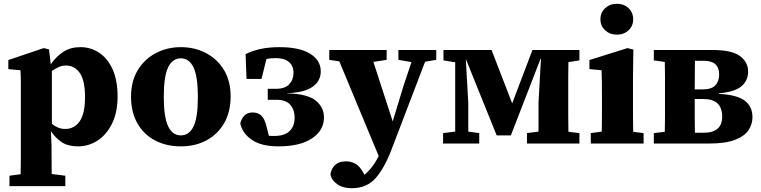

<svg xmlns="http://www.w3.org/2000/svg" viewBox="-20 -758 4019 1014"><path d="M328 -412Q308 -412 289.5 -403.5Q271 -395 254 -383V-104Q270 -91 287 -84Q304 -77 325 -77Q372 -77 400.5 -117Q429 -157 429 -245Q429 -333 401.5 -372.5Q374 -412 328 -412ZM392 15Q340 15 307 -6.5Q274 -28 249 -65L252 7Q252 42 252.5 80.5Q253 119 253 161L325 170V225H30V170L89 162Q90 119 90 80Q90 41 90 4V-271Q90 -308 90 -332.5Q90 -357 88 -387L24 -393V-441L211 -504L239 -497L248 -418Q277 -460 314.5 -484.5Q352 -509 404 -509Q460 -509 504.5 -479Q549 -449 575 -391Q601 -333 601 -248Q601 -166 572.5 -107Q544 -48 496.5 -16.5Q449 15 392 15Z M935 15Q858 15 798.5 -16.5Q739 -48 705.5 -107Q672 -166 672 -247Q672 -329 707.5 -387.5Q743 -446 803 -477.5Q863 -509 935 -509Q1008 -509 1067.5 -478Q1127 -447 1162.5 -389Q1198 -331 1198 -249Q1198 -167 1164 -108Q1130 -49 1071 -17Q1012 15 935 15ZM935 -43Q979 -43 1002 -90Q1025 -137 1025 -246Q1025 -354 1002 -402Q979 -450 935 -450Q891 -450 868 -402.5Q845 -355 845 -247Q845 -139 868 -91Q891 -43 935 -43Z M1451 15Q1360 15 1310 -19.5Q1260 -54 1249 -106Q1254 -130 1270 -147Q1286 -164 1314 -164Q1343 -164 1360.5 -147Q1378 -130 1387 -92L1400 -41Q1407 -40 1414.5 -40Q1422 -40 1429 -40Q1482 -40 1509 -65.5Q1536 -91 1536 -137Q1536 -177 1513.5 -204Q1491 -231 1440 -231H1394V-289H1437Q1485 -289 1507.5 -313Q1530 -337 1530 -373Q1530 -411 1505.5 -431Q1481 -451 1437 -451Q1422 -451 1410 -450Q1398 -449 1387 -446L1361 -341H1282L1277 -472Q1312 -490 1356.5 -499.5Q1401 -509 1456 -509Q1561 -509 1617.5 -474.5Q1674 -440 1674 -381Q1674 -330 1630.5 -299.5Q1587 -269 1497 -266V-265Q1605 -262 1648 -226.5Q1691 -191 1691 -138Q1691 -69 1627.5 -27Q1564 15 1451 15Z M2084 -442V-494H2284V-442L2225 -432L2048 31Q2011 129 1964 182.5Q1917 236 1837 236Q1791 236 1760.5 214.5Q1730 193 1725 161Q1739 94 1808 94Q1832 94 1854.5 105.5Q1877 117 1894 146L1905 165Q1950 127 1980 66L1772 -434L1719 -442V-494H2022V-442L1952 -431L2054 -117L2109 -298L2153 -430Z M2320 0V-55L2384 -63V-429L2322 -439V-494H2576L2685 -212L2792 -494H3040V-439L2982 -430Q2981 -393 2981 -352.5Q2981 -312 2981 -278V-215Q2981 -181 2981 -140.5Q2981 -100 2982 -62L3040 -55V0H2763V-55L2824 -63V-216L2837 -448H2835L2678 -43H2603L2440 -447L2453 -216V-63L2511 -55V0Z M3100 0V-55L3158 -63Q3159 -100 3159 -140Q3159 -180 3159 -213V-264Q3159 -302 3158.5 -329.5Q3158 -357 3157 -387L3093 -393V-441L3294 -504L3325 -496L3323 -355V-213Q3323 -180 3323 -139.5Q3323 -99 3324 -62L3379 -55V0ZM3238 -575Q3201 -575 3176 -598Q3151 -621 3151 -656Q3151 -692 3176 -715Q3201 -738 3238 -738Q3275 -738 3299.5 -715Q3324 -692 3324 -656Q3324 -621 3299.5 -598Q3275 -575 3238 -575Z M3433 0V-55L3491 -62Q3492 -100 3492 -140.5Q3492 -181 3492 -215V-279Q3492 -313 3492 -353.5Q3492 -394 3491 -431L3433 -439V-494H3743Q3845 -494 3888 -462Q3931 -430 3931 -380Q3931 -333 3896.5 -303Q3862 -273 3777 -265V-262Q3869 -258 3911.5 -227.5Q3954 -197 3954 -139Q3954 -102 3933 -70.5Q3912 -39 3862 -19.5Q3812 0 3724 0ZM3649 -215Q3649 -180 3649 -137.5Q3649 -95 3650 -57H3697Q3794 -57 3794 -142Q3794 -235 3696 -235H3649ZM3697 -437H3650Q3650 -403 3649.5 -363.5Q3649 -324 3649 -286H3693Q3737 -286 3757.5 -307Q3778 -328 3778 -365Q3778 -437 3697 -437Z"/></svg>

Font: Source Serif 4 SmText
Style: Bold
Weight: 700
Designer: Frank Grießhammer
Foundry: Adobe
Version: Version 4.005;hotconv 1.1.0;makeotfexe 2.6.0